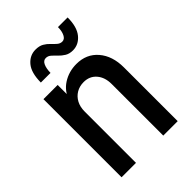

<svg xmlns="http://www.w3.org/2000/svg" viewBox="-212 -821 919 919"><g transform="rotate(-45 247.5 -362.0)"><path d="M58.6 0V-528.8H154.8V-468.3H174.3L141.6 -436Q155.8 -483.9 196.8 -510.3Q237.8 -536.6 289.1 -536.6Q356.9 -536.6 397.7 -489Q438.5 -441.4 438.5 -363.8V0H340.8V-349.1Q340.8 -394.5 316.7 -422.6Q292.5 -450.7 252.4 -450.7Q224.1 -450.7 202.4 -437.7Q180.7 -424.8 168.5 -401.9Q156.2 -378.9 156.2 -348.1V0ZM106 -593.8Q106.4 -660.2 133.3 -691.9Q160.2 -723.6 199.2 -723.6Q224.6 -723.6 241 -714.1Q257.3 -704.6 269.3 -691.7Q281.2 -678.7 292.5 -669.2Q303.7 -659.7 317.4 -659.7Q333.5 -659.7 342.5 -678Q351.6 -696.3 351.6 -723.6H417Q417 -659.2 389.9 -626.5Q362.8 -593.8 323.7 -593.8Q300.3 -593.8 283.9 -603.8Q267.6 -613.8 255.1 -627Q242.7 -640.1 231.4 -650.1Q220.2 -660.2 205.6 -660.2Q189 -660.2 180.4 -641.8Q171.9 -623.5 171.4 -593.8Z"/></g></svg>

Font: Reddit Sans Condensed Medium
Style: Regular
Weight: 500
Designer: Stephen Hutchings
Foundry: Reddit
Version: Version 1.014